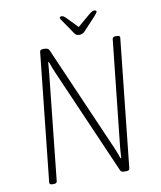

<svg xmlns="http://www.w3.org/2000/svg" viewBox="-93 -928 840 1003"><g transform="rotate(-10 327.5 -426.0)"><path d="M103 2Q87 2 88 -10L160 -690Q161 -702 177 -702H185Q205 -702 210 -690L454 -130Q460 -116 465.5 -102Q471 -88 477 -70L481 -71Q482 -88 483 -103.5Q484 -119 486 -138L545 -690Q546 -702 562 -702H570Q587 -702 585 -690L513 -10Q512 2 496 2H488Q476 2 471 -0.5Q466 -3 463 -10L219 -570Q213 -584 207.5 -598Q202 -612 196 -630L192 -629Q191 -612 189.5 -597.5Q188 -583 186 -561L128 -10Q127 2 111 2ZM474 -854Q479 -854 483 -852.5Q487 -851 487 -848Q487 -841 473 -826L408 -756Q395 -742 379 -742Q360 -742 353 -754L303 -827Q299 -833 295.5 -838Q292 -843 292 -847Q292 -854 304 -854Q312 -854 327 -839L381 -783L447 -839Q465 -854 474 -854Z"/></g></svg>

Font: Asap Semi Condensed Semi Condensed Thin
Style: Italic
Weight: 100
Width: 4
Italic angle: -6°
Designer: Pablo Cosgaya
Foundry: Omnibus-Type
Version: Version 3.001; ttfautohint (v1.8.4.7-5d5b)